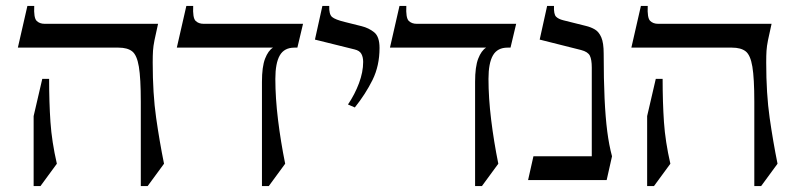

<svg xmlns="http://www.w3.org/2000/svg" viewBox="-20 -605 2665 645"><path d="M493 -395Q493 -290 504.5 -209.5Q516 -129 531 -55L476 20H453V-263Q453 -342 446.5 -381Q440 -420 424 -432.5Q408 -445 378 -445H40L72 -585H95Q93 -545 103 -535Q113 -525 130 -525H511Q503 -490 499 -470Q495 -450 494 -434.5Q493 -419 493 -395ZM93 -215 122 -340H145Q145 -261 149.5 -195Q154 -129 171 -55L116 20H93Z M664 -525H998L979 -445H969Q935 -445 920 -419Q905 -393 905 -340Q905 -276 914 -202.5Q923 -129 938 -55L883 20H860V-330Q860 -381 870.5 -408Q881 -435 897 -445H574L606 -585H629Q627 -545 637 -535Q647 -525 664 -525Z M1255 -444Q1255 -384 1231.5 -336.5Q1208 -289 1172 -244L1149 -254Q1172 -288 1186 -325.5Q1200 -363 1200 -397Q1200 -413 1194 -424Q1188 -435 1171 -439L1038 -472L1063 -585H1086Q1085 -557 1095.5 -548Q1106 -539 1139 -531L1195 -517Q1219 -511 1237 -496.5Q1255 -482 1255 -444Z M1380 -525H1714L1695 -445H1685Q1651 -445 1636 -419Q1621 -393 1621 -340Q1621 -276 1630 -202.5Q1639 -129 1654 -55L1599 20H1576V-330Q1576 -381 1586.5 -408Q1597 -435 1613 -445H1290L1322 -585H1345Q1343 -545 1353 -535Q1363 -525 1380 -525Z M2008 -425Q2008 -338 2011 -274Q2014 -210 2020 -163.5Q2026 -117 2036 -80L2018 0H1754L1772 -80H1968V-378Q1968 -405 1961.5 -418Q1955 -431 1932 -437L1793 -472L1818 -585H1841Q1840 -557 1848 -549Q1856 -541 1872 -537L1948 -518Q1965 -514 1978.5 -506Q1992 -498 2000 -479.5Q2008 -461 2008 -425Z M2554 -395Q2554 -290 2565.5 -209.5Q2577 -129 2592 -55L2537 20H2514V-263Q2514 -342 2507.5 -381Q2501 -420 2485 -432.5Q2469 -445 2439 -445H2101L2133 -585H2156Q2154 -545 2164 -535Q2174 -525 2191 -525H2572Q2564 -490 2560 -470Q2556 -450 2555 -434.5Q2554 -419 2554 -395ZM2154 -215 2183 -340H2206Q2206 -261 2210.5 -195Q2215 -129 2232 -55L2177 20H2154Z"/></svg>

Font: Bona Nova
Style: Regular
Weight: 400
Designer: Mateusz Machalski
Foundry: Capitalics
Version: Version 4.001; ttfautohint (v1.8.3)